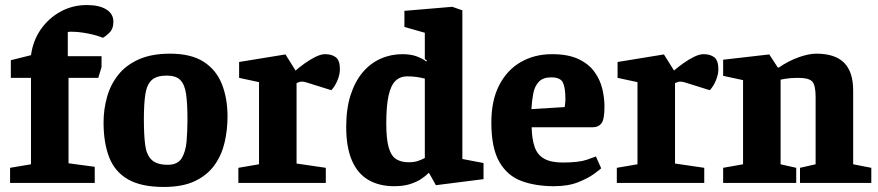

<svg xmlns="http://www.w3.org/2000/svg" viewBox="-20 -726 3483 762"><path d="M20 0V-60L103 -74V-417H23V-487L103 -507Q111 -565 142 -609.5Q173 -654 220.5 -680Q268 -706 325 -706Q374 -706 402 -688.5Q430 -671 430 -640Q430 -611 413.5 -595.5Q397 -580 388 -576Q365 -586 329 -593Q293 -600 265 -600Q261 -600 257 -600Q253 -600 249 -599V-503H383V-460L370 -417H252V-78L356 -64V0Z M630 16Q540 16 487.5 -14.5Q435 -45 413 -102.5Q391 -160 391 -240Q391 -291 404.5 -340Q418 -389 448.5 -428Q479 -467 530 -490Q581 -513 655 -513Q738 -513 788 -481Q838 -449 860.5 -392.5Q883 -336 883 -263Q883 -211 871.5 -161Q860 -111 831.5 -71Q803 -31 754 -7.5Q705 16 630 16ZM646 -72Q685 -72 701 -98Q717 -124 720.5 -165.5Q724 -207 724 -252Q724 -315 718.5 -353Q713 -391 695.5 -408.5Q678 -426 642 -426Q602 -426 582.5 -408.5Q563 -391 557 -353Q551 -315 551 -252Q551 -192 556 -152Q561 -112 581.5 -92Q602 -72 646 -72Z M926 0V-60L1008 -74V-400L929 -417V-480L1113 -510L1153 -446Q1169 -460 1190 -475Q1211 -490 1232.5 -500.5Q1254 -511 1270 -511Q1297 -511 1313 -498.5Q1329 -486 1329 -451Q1329 -431 1319.5 -407.5Q1310 -384 1295 -368L1212 -394Q1201 -398 1192.5 -400Q1184 -402 1178 -402Q1171 -402 1166.5 -400Q1162 -398 1157 -396V-77L1273 -60V0Z M1544 13Q1485 13 1442 -12Q1399 -37 1376.5 -89.5Q1354 -142 1354 -222Q1354 -295 1371.5 -349Q1389 -403 1419.5 -439Q1450 -475 1490.5 -493Q1531 -511 1577 -511Q1611 -511 1634.5 -502Q1658 -493 1672 -482L1675 -485L1666 -492V-596L1585 -619V-683L1775 -699L1815 -685V-95L1899 -79V-15L1710 9L1683 -39H1680Q1669 -27 1650.5 -15Q1632 -3 1606 5Q1580 13 1544 13ZM1601 -82Q1623 -82 1638 -87Q1653 -92 1666 -99V-414Q1651 -418 1633.5 -420.5Q1616 -423 1596 -423Q1568 -423 1549.5 -405Q1531 -387 1522 -346Q1513 -305 1513 -236Q1513 -173 1523 -139.5Q1533 -106 1553 -94Q1573 -82 1601 -82Z M2179 13Q2106 13 2050 -7.5Q1994 -28 1962 -83Q1930 -138 1930 -240Q1930 -327 1961 -387.5Q1992 -448 2046.5 -479.5Q2101 -511 2171 -511Q2235 -511 2276 -491.5Q2317 -472 2339.5 -440.5Q2362 -409 2370.5 -373Q2379 -337 2379 -303Q2379 -252 2367 -236.5Q2355 -221 2333 -221H2090Q2091 -174 2102 -142.5Q2113 -111 2140 -96Q2167 -81 2213 -81Q2277 -81 2309 -92Q2341 -103 2345 -105L2366 -58Q2362 -54 2338.5 -36.5Q2315 -19 2275 -3Q2235 13 2179 13ZM2089 -293 2221 -301Q2224 -319 2224 -331Q2224 -378 2214 -398.5Q2204 -419 2168 -419Q2135 -419 2118.5 -401.5Q2102 -384 2096.5 -355.5Q2091 -327 2089 -293Z M2428 0V-60L2510 -74V-400L2431 -417V-480L2615 -510L2655 -446Q2671 -460 2692 -475Q2713 -490 2734.5 -500.5Q2756 -511 2772 -511Q2799 -511 2815 -498.5Q2831 -486 2831 -451Q2831 -431 2821.5 -407.5Q2812 -384 2797 -368L2714 -394Q2703 -398 2694.5 -400Q2686 -402 2680 -402Q2673 -402 2668.5 -400Q2664 -398 2659 -396V-77L2775 -60V0Z M2850 0V-60L2929 -74V-408L2850 -425V-489L3033 -510L3067 -458H3071Q3109 -484 3149 -498.5Q3189 -513 3220 -513Q3294 -513 3330 -477Q3366 -441 3366 -367V-74L3438 -60V0H3155V-60L3217 -74V-341Q3217 -387 3204 -402Q3191 -417 3147 -417Q3134 -417 3119 -416Q3104 -415 3078 -410V-74L3140 -60V0Z"/></svg>

Font: Faustina ExtraBold
Style: Regular
Weight: 800
Designer: Alfonso Garcia
Foundry: http://www.omnibus-type.com
Version: Version 1.200